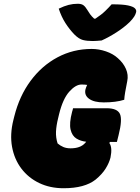

<svg xmlns="http://www.w3.org/2000/svg" viewBox="-20 -980 744 1020"><path d="M368 -405H546Q603 -405 617 -375Q631 -345 610 -262L601 -226H564L561 -220Q578 -197 567 -143Q560 -115 541.5 -85Q523 -55 488 -26Q430 20 318 20Q246 20 188.5 -7.5Q131 -35 93.5 -84.5Q56 -134 44 -200Q32 -266 51 -342L56 -362Q83 -470 142.5 -550.5Q202 -631 285.5 -675.5Q369 -720 467 -720Q505 -720 543 -707Q581 -694 606 -671Q635 -646 649 -614Q663 -582 656 -549Q649 -514 645 -490.5Q641 -467 640 -450Q596 -436 531 -436Q480 -436 453.5 -455Q427 -474 434 -505Q437 -516 443 -529Q430 -531 413 -531Q382 -531 348 -493Q314 -455 294 -374L289 -353Q279 -313 277.5 -281Q276 -249 286 -218Q300 -206 316.5 -199Q333 -192 355 -192Q407 -192 432 -220Q435 -223 438 -227Q409 -230 386 -244Q363 -258 355 -291.5Q347 -325 363 -386Q365 -391 366 -396Q367 -401 368 -405ZM520 -765Q510 -764 495.5 -763Q481 -762 473 -762Q442 -762 420.5 -767.5Q399 -773 375 -797Q349 -824 327.5 -857.5Q306 -891 292 -934Q321 -948 344.5 -954Q368 -960 393 -960Q413 -960 423.5 -952Q434 -944 444 -927Q451 -915 459 -904Q467 -893 480 -881H487Q519 -902 539.5 -922Q560 -942 573 -957H579Q633 -957 660.5 -951Q688 -945 697 -935.5Q706 -926 703 -915Q701 -905 693 -892Q685 -879 668 -862Q639 -834 598.5 -808Q558 -782 520 -765Z"/></svg>

Font: Recursive Sn Csl St XBk
Style: Italic
Weight: 1000
Italic angle: -15°
Version: Version 1.085;hotconv 1.1.0;makeotfexe 2.6.0; ttfautohint (v